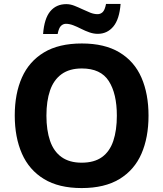

<svg xmlns="http://www.w3.org/2000/svg" viewBox="-20 -946 831 976"><path d="M395 10Q279 10 203.5 -36Q128 -82 91.5 -165Q55 -248 55 -359Q55 -470 91.5 -552Q128 -634 203.5 -679.5Q279 -725 396 -725Q512 -725 587.5 -679.5Q663 -634 699 -551.5Q735 -469 735 -358Q735 -247 699 -164.5Q663 -82 587.5 -36Q512 10 395 10ZM395 -119Q459 -119 498.5 -147.5Q538 -176 556 -230Q574 -284 574 -358Q574 -470 533 -534Q492 -598 396 -598Q333 -598 293 -569Q253 -540 234.5 -486.5Q216 -433 216 -358Q216 -284 234.5 -230Q253 -176 293 -147.5Q333 -119 395 -119ZM199 -773Q205 -852 235.5 -888.5Q266 -925 317 -925Q337 -925 357.5 -917Q378 -909 399 -899Q420 -889 439 -881.5Q458 -874 476 -874Q491 -874 502 -884.5Q513 -895 519 -926H593Q587 -848 556 -811Q525 -774 477 -774Q456 -774 434.5 -781.5Q413 -789 392.5 -799.5Q372 -810 352.5 -817.5Q333 -825 315 -825Q301 -825 290 -814.5Q279 -804 273 -773Z"/></svg>

Font: Noto Sans Symbols
Style: Bold
Weight: 700
Version: Version 2.002